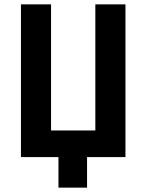

<svg xmlns="http://www.w3.org/2000/svg" viewBox="-20 -720 670 880"><path d="M248 140H379V0H555V-700H417V-122H214V-700H76V0H248Z"/></svg>

Font: Finlandica SemiBold
Style: Regular
Weight: 600
Designer: Niklas Ekholm, Juho Hiilivirta, Jaakko Suomalainen
Foundry: Helsinki Type Studio
Version: Version 2.000;Glyphs 3.2 (3202)